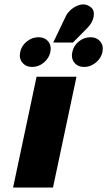

<svg xmlns="http://www.w3.org/2000/svg" viewBox="-20 -846 484 866"><path d="M207 -611Q213 -640 197.5 -659Q182 -678 153 -678Q125 -678 101 -659Q77 -640 71 -611Q65 -583 81 -563.5Q97 -544 125 -544Q154 -544 177.5 -563.5Q201 -583 207 -611ZM442 -611Q448 -640 432 -659Q416 -678 388 -678Q359 -678 335.5 -659Q312 -640 306 -611Q300 -583 315.5 -563.5Q331 -544 360 -544Q388 -544 412 -563.5Q436 -583 442 -611ZM375 -721Q389 -735 397 -753.5Q405 -772 403 -790Q401 -808 383 -818Q364 -830 342 -824.5Q320 -819 302 -804Q284 -789 276 -771L220 -654H309ZM39 0H219L325 -500H145Z"/></svg>

Font: Advent Pro Black
Style: Italic
Weight: 900
Italic angle: -12°
Version: Version 3.000